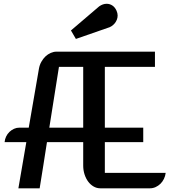

<svg xmlns="http://www.w3.org/2000/svg" viewBox="-20 -1020 936 1040"><path d="M122.6 -250H4.9Q6.3 -266.1 13.2 -280.5Q20 -294.9 31 -305.4Q42 -315.9 55.9 -322.3Q69.8 -328.6 85.4 -328.6H135.7L190.9 -647.9Q194.3 -668 203.9 -685.1Q213.4 -702.1 226.3 -714.4Q239.3 -726.6 254.9 -733.4Q270.5 -740.2 286.1 -740.2H819.3V-657.7H547.9V-328.6H755.9V-250H547.9V-83.5H877.4Q875.5 -66.4 867.9 -51Q860.4 -35.6 848.9 -24.4Q837.4 -13.2 822.8 -6.6Q808.1 0 792 0H523.4Q503.9 0 487.1 -9.8Q470.2 -19.5 457.8 -36.1Q445.3 -52.7 438 -75.2Q430.7 -97.7 430.7 -123V-250H234.4Q224.6 -186 214.6 -123.5Q204.6 -61 194.8 0H79.6ZM430.7 -328.6V-657.7H299.3L247.1 -328.6ZM364.3 -855 517.1 -985.4Q537.1 -999.5 557.6 -999.5Q574.7 -999.5 588.9 -990Q603 -980.5 611.3 -961.9Q617.2 -948.7 617.2 -936Q617.2 -924.3 613 -913.6Q608.9 -902.8 601.6 -893.8Q594.2 -884.8 584.2 -878.2Q574.2 -871.6 562.5 -868.7L391.1 -809.1Z"/></svg>

Font: Atomic Age
Style: Regular
Weight: 400
Designer: James Grieshaber
Foundry: James Grieshaber
Version: Version 1.008; ttfautohint (v1.4.1) -l 6 -r 46 -G 0 -x 0 -H 